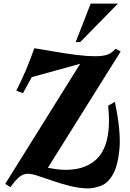

<svg xmlns="http://www.w3.org/2000/svg" viewBox="-20 -1030 721 1063"><path d="M9 -12 424 -677 156 -603 107 -514 70 -528Q98 -582 123 -641Q148 -700 170 -763L326 -737Q407 -724 458.5 -720.5Q510 -717 541.5 -720.5Q573 -724 590 -734.5Q607 -745 620 -760L648 -745L245 -101Q421 -65 511 -145.5Q601 -226 579 -445L616 -466Q650 -303 641.5 -207.5Q633 -112 604.5 -63Q576 -14 536.5 -0.5Q497 13 469 13Q422 13 371.5 0.5Q321 -12 275.5 -27.5Q230 -43 193 -55.5Q156 -68 136 -68Q111 -68 90 -52.5Q69 -37 38 6ZM424 -797H399L482 -1010H633Z"/></svg>

Font: Trickster
Style: Regular
Weight: 400
Designer: Jean-Baptiste Morizot
Foundry: Jean-Baptiste Morizot
Version: Version 2.000;PS 2.0;hotconv 1.0.88;makeotf.lib2.5.647800